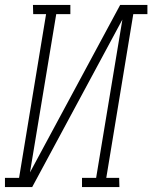

<svg xmlns="http://www.w3.org/2000/svg" viewBox="-53 -755 615 775"><path d="M-33 0V-37H24L133 -698H81L80 -735H231V-698H174L68 -59L432 -735H542V-698H485L376 -37H428L429 0H278V-37H335L441 -676L77 0Z"/></svg>

Font: Iosevka Curly Slab Extralight
Style: Italic
Weight: 200
Italic angle: -9°
Monospace: yes
Designer: Belleve Invis
Foundry: Belleve Invis
Version: Version 22.1.2; ttfautohint (v1.8.4)